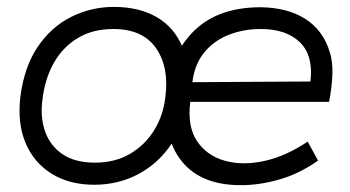

<svg xmlns="http://www.w3.org/2000/svg" viewBox="-20 -525 1013 556"><path d="M253 10Q181 10 129.5 -22Q78 -54 54 -111Q30 -168 39 -245Q50 -331 89 -389Q128 -447 186 -476Q244 -505 310 -505Q383 -505 434.5 -475Q486 -445 509.5 -386Q533 -327 523 -237Q513 -163 476 -107.5Q439 -52 381 -21Q323 10 253 10ZM255 -54Q313 -54 356.5 -79.5Q400 -105 426.5 -148Q453 -191 459 -245Q470 -331 431.5 -386Q393 -441 308 -441Q249 -441 205.5 -415Q162 -389 136 -343Q110 -297 103 -237Q96 -186 110.5 -144.5Q125 -103 161 -78.5Q197 -54 255 -54ZM933 -230H531Q522 -159 550.5 -116.5Q579 -74 631 -59.5Q683 -45 746 -59Q809 -73 871 -115L901 -60Q850 -24 796.5 -7.5Q743 9 690 11Q564 15 505.5 -59Q447 -133 463 -265Q477 -375 546 -439.5Q615 -504 735 -504Q813 -503 864.5 -470Q916 -437 935 -374Q944 -346 942.5 -309Q941 -272 933 -230ZM735 -441Q687 -441 644.5 -425Q602 -409 573 -375Q544 -341 537 -287L879 -289Q888 -364 848.5 -402.5Q809 -441 735 -441Z"/></svg>

Font: Kulim Park Light
Style: Italic
Weight: 300
Italic angle: -8°
Designer: Noponies / Dale Sattler
Foundry: Noponies
Version: Version 1.000; ttfautohint (v1.8.3)